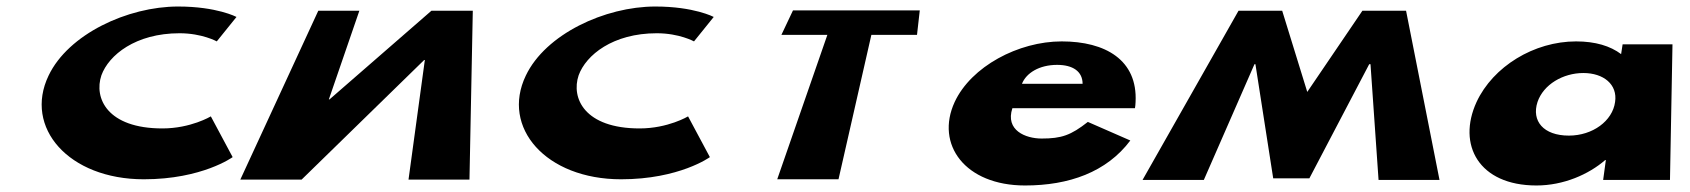

<svg xmlns="http://www.w3.org/2000/svg" viewBox="-20 -552 5185 589"><path d="M478.2 -158C309.2 -158 267.4 -251 291.1 -321C313.6 -383 395.9 -450 530.9 -450C599.9 -450 645 -425 645 -425L705.5 -500C705.5 -500 645.4 -532 526.4 -532C371.4 -532 189.4 -447 129 -320C52.6 -161 190.3 -2 421.3 -2C600.3 -2 693.7 -70 693.7 -70L626.8 -195C626.8 -195 565.2 -158 478.2 -158Z M1233.2 -1H1420.2L1430.4 -519H1303.4L990.8 -247H988.8L1082.4 -519H956.4L717.2 -1H905.2L1281.3 -368H1283.3Z M1942.2 -158C1773.2 -158 1731.4 -251 1755.1 -321C1777.6 -383 1859.9 -450 1994.9 -450C2063.9 -450 2109 -425 2109 -425L2169.5 -500C2169.5 -500 2109.4 -532 1990.4 -532C1835.4 -532 1653.4 -447 1593 -320C1516.6 -161 1654.3 -2 1885.3 -2C2064.3 -2 2157.7 -70 2157.7 -70L2090.8 -195C2090.8 -195 2029.2 -158 1942.2 -158Z M2377.1 -445H2518.1L2364.3 -2H2552.3L2653.1 -445H2793.1L2801.6 -520H2412.6Z M3461.7 -220C3462.3 -224 3463.7 -233 3463.6 -239C3470.3 -368 3371 -425 3237 -425C3104 -425 2959.3 -348 2908.6 -239C2848.7 -109 2940.4 17 3124.4 17C3259.4 17 3374.7 -24 3447.5 -121L3317.2 -178C3265 -137 3236.4 -127 3175.4 -127C3126.4 -127 3063.3 -152 3085.7 -220ZM3115.1 -295C3128.2 -328 3168 -353 3223 -353C3271 -353 3301 -333 3301.1 -295Z M4209 0H4396L4293.4 -519H4159.4L3990.3 -270L3913.4 -519H3779.4L3485 0H3673L3828.3 -355H3831.3L3885.8 -5H3996.8L4180.3 -355H4184.3Z M4509.6 -239C4449.5 -108 4516.4 17 4693.4 17C4776.4 17 4853.6 -17 4904.3 -61H4906.3L4898 0H5103L5110.7 -416H4957.7L4953.1 -386C4919.9 -411 4874 -425 4815 -425C4686 -425 4560.3 -348 4509.6 -239ZM4696.6 -239C4714.8 -293 4775.2 -328 4837.2 -328C4899.2 -328 4942.8 -293 4934.6 -239C4926.7 -181 4865.8 -136 4792.8 -136C4714.8 -136 4677.7 -181 4696.6 -239Z"/></svg>

Font: Hussar Milosc
Style: Obl
Weight: 700
Foundry: Cannot Into Space Fonts
Version: Version 1.02